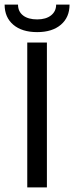

<svg xmlns="http://www.w3.org/2000/svg" viewBox="-46 -811 321 831"><path d="M157 -627V0H72V-627ZM197 -791H255Q255 -736 217.5 -704Q180 -672 115 -672Q49 -672 11.5 -704Q-26 -736 -26 -791H32Q32 -761 54 -744Q76 -727 115 -727Q153 -727 175 -744.5Q197 -762 197 -791Z"/></svg>

Font: Blinker
Style: Regular
Weight: 400
Designer: Juergen Huber
Foundry: supertype
Version: Version 1.017;hotconv 1.0.117;makeotfexe 2.5.65602